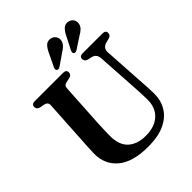

<svg xmlns="http://www.w3.org/2000/svg" viewBox="-250 -1058 1220 1220"><g transform="rotate(-45 360.0 -448.0)"><path d="M571.5 -300.5 553 -594Q550.5 -633.5 515.5 -642L489.5 -647.5Q463.5 -654.5 463.5 -675.5Q463.5 -700 491 -700H670.5Q698.5 -700 698.5 -675.5Q698.5 -655 672 -648L648 -642Q606.5 -631 609.5 -590.5L627.5 -302Q629.5 -276 630.8 -251.2Q632 -226.5 632.5 -200Q633.5 -138.5 605 -89.8Q576.5 -41 517.2 -13Q458 15 367 15Q230 15 160.5 -42.8Q91 -100.5 92 -198.5Q92.5 -219 94.5 -255.2Q96.5 -291.5 98.5 -323L115.5 -610Q117 -636.5 87.5 -642.5L59.5 -647.5Q33 -653.5 33 -675.5Q33 -700 61 -700H316.5Q344.5 -700 344.5 -675.5Q344.5 -654.5 318 -648L290 -642.5Q265 -637.5 264 -611L247 -322Q245 -288 244.2 -259.8Q243.5 -231.5 243 -210Q242 -126 285.2 -85.5Q328.5 -45 405 -45Q486 -45 531.2 -87Q576.5 -129 575.5 -203Q575 -236 573.8 -258.2Q572.5 -280.5 571.5 -300.5ZM340.5 -850.5Q353.5 -879.5 369.2 -896.2Q385 -913 409.5 -910.5Q431 -908 443.2 -892.8Q455.5 -877.5 454 -858Q451.5 -838 438.2 -823.2Q425 -808.5 402.5 -795L326 -742.5Q311 -732.5 300.5 -741.5Q295.5 -746 296.2 -752.2Q297 -758.5 300 -766.5ZM495.5 -850Q509.5 -878.5 526 -894.5Q542.5 -910.5 567 -907Q588 -903.5 599.8 -887.8Q611.5 -872 608.5 -852.5Q605.5 -832.5 591.8 -818.5Q578 -804.5 555 -792L477.5 -741Q461.5 -732 452 -741.5Q447.5 -746.5 448.5 -752.8Q449.5 -759 453 -766.5Z"/></g></svg>

Font: Fraunces 72pt Soft SemiBold
Style: Regular
Weight: 600
Version: Version 1.000;[b76b70a41]